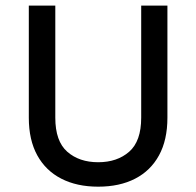

<svg xmlns="http://www.w3.org/2000/svg" viewBox="-20 -670 719 703"><path d="M85.5 -649.5H182.5V-239Q182.5 -153 226.2 -114.5Q270 -76 339.5 -76Q409 -76 453 -114.5Q497 -153 497 -239V-649.5H593V-239Q593 -157.5 562.2 -101.2Q531.5 -45 474.8 -15.8Q418 13.5 339.5 13.5Q261.5 13.5 204.5 -15.8Q147.5 -45 116.5 -101.2Q85.5 -157.5 85.5 -239Z"/></svg>

Font: Betinya Sans Medium
Style: Regular
Weight: 500
Designer: Jonathan Pinhorn
Version: Version 2.001;December 9, 2019;FontCreator 12.0.0.2547 64-bi